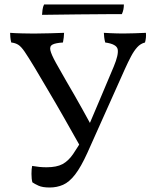

<svg xmlns="http://www.w3.org/2000/svg" viewBox="-20 -825 689 854"><path d="M201 9Q169 9 151.5 1Q134 -7 124 -14Q120 -29 120 -51.5Q120 -74 123 -87Q140 -84 155.5 -82.5Q171 -81 187 -81Q232 -81 258 -95Q284 -109 305 -139.5Q326 -170 356 -222Q388 -298 421 -375Q454 -452 486 -529Q508 -582 503.5 -605.5Q499 -629 448 -636Q445 -647 443.5 -659Q442 -671 442 -679Q456 -678 470 -677.5Q484 -677 497.5 -676.5Q511 -676 527 -676Q550 -676 578.5 -677Q607 -678 629 -679Q630 -668 629 -657.5Q628 -647 625 -636Q605 -631 590.5 -615Q576 -599 563 -574.5Q550 -550 536 -519L369 -146Q340 -82 314 -48.5Q288 -15 260.5 -3Q233 9 201 9ZM343 -163Q302 -236 265 -301Q228 -366 195 -421.5Q162 -477 135 -523Q106 -571 90 -594.5Q74 -618 61 -626Q48 -634 30 -636Q27 -648 26 -659.5Q25 -671 25 -679Q35 -678 49 -677.5Q63 -677 79.5 -676.5Q96 -676 113 -676Q130 -676 146 -676Q170 -676 203 -677Q236 -678 265 -679Q265 -670 263.5 -658Q262 -646 260 -636Q228 -634 214 -627Q200 -620 204 -601.5Q208 -583 229 -545Q256 -497 275 -464Q294 -431 311 -402Q328 -373 346 -340Q364 -307 390 -260ZM531 -805Q531 -794 529 -783.5Q527 -773 522 -762Q506 -762 454 -762Q402 -762 327.5 -761Q253 -760 167 -759Q167 -765 169 -780.5Q171 -796 176 -805Z"/></svg>

Font: Vollkorn
Style: Regular
Weight: 400
Designer: Friedrich Althausen
Foundry: Friedrich Althausen
Version: Version 4.104